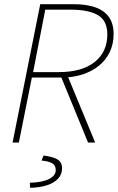

<svg xmlns="http://www.w3.org/2000/svg" viewBox="-20 -680 562 916"><path d="M40 0 172 -660H332Q391 -660 433.5 -645.5Q476 -631 499 -599.5Q522 -568 522 -518Q522 -470 503.5 -431.5Q485 -393 451.5 -366Q418 -339 372.5 -324.5Q327 -310 274 -310H132L70 0ZM138 -336H260Q371 -336 431.5 -384Q492 -432 492 -516Q492 -581 447.5 -607.5Q403 -634 314 -634H196ZM400 0 272 -312 300 -324 434 0ZM124 216 122 192Q184 190 215 173.5Q246 157 246 132Q246 109 229 99Q212 89 178 86L188 62Q224 67 243 75Q262 83 269 94.5Q276 106 276 124Q276 152 257 172.5Q238 193 203.5 204Q169 215 124 216Z"/></svg>

Font: Source Sans Variable
Style: Italic
Weight: 200
Italic angle: -11°
Designer: Paul D. Hunt
Foundry: Adobe Systems Incorporated
Version: Version 3.006;hotconv 1.0.111;makeotfexe 2.5.65597